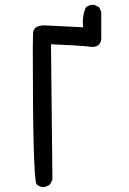

<svg xmlns="http://www.w3.org/2000/svg" viewBox="-20 -790 540 802"><path d="M160 -8Q145 -10 133 -20Q117 -38 117 -590Q117 -617 118 -650.5Q119 -684 166 -684L327 -676L326 -699Q326 -732 339 -760Q352 -770 371 -770H374L394 -760L403 -740V-627Q399 -594 365 -594Q360 -594 336 -597Q312 -600 193 -605L199 -39L189 -20Q176 -10 160 -8Z"/></svg>

Font: Xiaolai SC
Style: Regular
Weight: 400
Designer: Nozomi Seto 瀬戸のぞみ
Version: Version 3.11;December 4, 2020;FontCreator 13.0.0.2613 64-bit